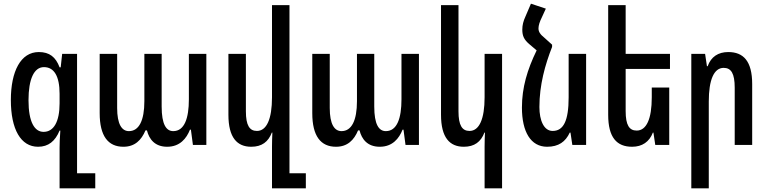

<svg xmlns="http://www.w3.org/2000/svg" viewBox="-20 -788 4168 1044"><path d="M304 236H498V154H399V-495H318L310 -422H304C283 -478 249 -505 191 -505C93 -505 39 -401 39 -244C39 -85 93 10 187 10C243 10 280 -20 304 -78H308C305 -39 304 -3 304 15ZM217 -71C168 -71 135 -124 135 -243C135 -358 165 -423 219 -423C274 -423 304 -374 304 -278V-226C304 -126 272 -71 217 -71Z M651 10C713 10 749 -26 771 -79H779C791 -31 822 10 889 10C958 10 994 -35 1013 -83H1018L1029 0H1102V-495H1007V-248C1007 -145 983 -75 922 -75C884 -75 859 -111 859 -209V-495H765V-238C765 -133 736 -75 681 -75C642 -75 617 -113 617 -201V-495H522V-173C522 -48 568 10 651 10Z M1554 154V-760H1459V-259C1459 -141 1430 -76 1377 -76C1337 -76 1317 -106 1317 -183V-495H1222V-164C1222 -40 1269 10 1346 10C1404 10 1439 -17 1458 -67H1461C1460 -41 1459 -16 1459 9V236H1643V154Z M1807 10C1869 10 1905 -26 1927 -79H1935C1947 -31 1978 10 2045 10C2114 10 2150 -35 2169 -83H2174L2185 0H2258V-495H2163V-248C2163 -145 2139 -75 2078 -75C2040 -75 2015 -111 2015 -209V-495H1921V-238C1921 -133 1892 -75 1837 -75C1798 -75 1773 -113 1773 -201V-495H1678V-173C1678 -48 1724 10 1807 10Z M2710 236V-495H2615V-259C2615 -141 2586 -76 2533 -76C2493 -76 2473 -106 2473 -183V-760H2378V-164C2378 -40 2425 10 2502 10C2560 10 2595 -17 2614 -67H2617C2616 -41 2615 -16 2615 9V236Z M2982 -545 2941 -582C2916 -602 2908 -616 2908 -634C2908 -650 2915 -671 2926 -693L2948 -741L2867 -768L2837 -698C2826 -674 2820 -652 2820 -627C2820 -592 2830 -572 2858 -548L2898 -514C2847 -409 2818 -312 2818 -203C2818 -71 2866 10 2955 10C3017 10 3055 -17 3078 -67H3082L3092 0H3167V-495H3072V-259C3072 -131 3044 -76 2985 -76C2937 -76 2913 -134 2913 -206C2913 -326 2944 -436 2982 -533Z M3619 -312H3524V-259C3524 -141 3495 -78 3442 -78C3402 -78 3382 -107 3382 -184V-413H3623V-495H3382V-760H3287V-164C3287 -40 3334 10 3417 10C3472 10 3511 -17 3530 -67H3533L3543 0H3619Z M3739 236H3834V-236C3834 -354 3862 -419 3915 -419C3956 -419 3975 -388 3975 -311V0H4070V-331C4070 -456 4022 -505 3940 -505C3885 -505 3846 -479 3828 -428H3824L3814 -495H3739Z"/></svg>

Font: Noto Sans Armenian ExtraCondensed Medium
Style: Regular
Weight: 500
Width: 2
Designer: Monotype Design Team
Foundry: Monotype Imaging Inc.
Version: Version 2.008